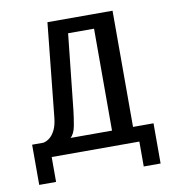

<svg xmlns="http://www.w3.org/2000/svg" viewBox="-72 -557 653 729"><g transform="rotate(-10 255.0 -192.5)"><path d="M21 109V-46H64Q76 -48 88 -57Q100 -66 109.5 -84.5Q119 -103 122 -133L159 -494H410V-46H489V109H424V13H86V109ZM169 -46H329V-439H229L198 -147Q195 -120 189.5 -89.5Q184 -59 169 -46Z"/></g></svg>

Font: Alumni Sans Medium
Style: Regular
Weight: 500
Designer: Robert E. Leuschke
Foundry: Robert E. Leuschke
Version: Version 1.018